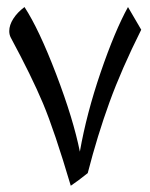

<svg xmlns="http://www.w3.org/2000/svg" viewBox="-20 -723 476 608"><path d="M204.1 -134.8Q152.3 -309.6 116 -396Q79.6 -482.4 14.6 -603Q9.3 -612.8 9.3 -624.5Q9.3 -643.6 22.2 -663.8Q35.2 -684.1 57.6 -700.7Q103.5 -630.4 158 -487.8Q212.4 -345.2 232.9 -242.7Q253.9 -362.8 298.8 -494.1Q343.8 -625.5 385.3 -700.7L427.2 -628.9Q364.7 -503.9 326.7 -399.2Q288.6 -294.4 257.8 -174.8Q226.1 -149.4 204.1 -134.8ZM139.2 -702.6Z"/></svg>

Font: Noto Naskh Arabic UI
Style: Regular
Weight: 400
Designer: Monotype Design team
Foundry: Monotype Imaging Inc.
Version: Version 1.05